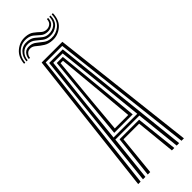

<svg xmlns="http://www.w3.org/2000/svg" viewBox="-311 -976 996 996"><g transform="rotate(-45 187.0 -477.5)"><path d="M19 0 110.8 -800H262.8L354.5 0H336.8L247.2 -785.5H126L36.8 0ZM54 0 136.8 -770.8H236.5L319.5 0H301.5L275 -247H98.5L72 0ZM99.5 -261.2H273.5L251 -480.5L221.2 -756.5H152.2L122 -480.5ZM119 -275.8 138.8 -480.5 164.5 -742.8H209L235.2 -480.5L254.5 -275.8ZM137.5 -290H236L218.8 -480.5L195.5 -728.2H177.8L154.5 -480.5ZM89.2 0 115 -232.8H258.5L284 0H266.2L244.2 -218.2H129.2L107.2 0ZM41.8 -859.8Q45 -906.2 75.6 -931.6Q106.2 -957 145 -954.5Q173 -952.8 189.5 -940.2Q206 -927.8 218.8 -915.6Q231.5 -903.5 248 -902.5Q263.2 -901.2 275.9 -910.1Q288.5 -919 289.5 -940H298.2Q297.5 -913.5 281.2 -901.2Q265 -889 244.5 -890.2Q222.8 -891.2 209 -903.4Q195.2 -915.5 180.6 -928Q166 -940.5 141.8 -942.5Q105 -945.2 79 -921.6Q53 -898 50.5 -859.8ZM59.2 -859.8Q61.2 -891.8 82.1 -912.4Q103 -933 135.8 -930.2Q160.5 -928.2 176 -915.8Q191.5 -903.2 205.6 -891.1Q219.8 -879 240.2 -878Q267.8 -876.8 287 -892.1Q306.2 -907.5 307 -940H315.8Q315 -901.5 292.1 -883Q269.2 -864.5 238.5 -865.8Q214.8 -866.8 198.8 -879Q182.8 -891.2 168.2 -903.6Q153.8 -916 133.5 -918Q105 -920.5 87.2 -903.2Q69.5 -886 67.8 -859.8ZM76.5 -859.8Q78 -880.2 91.1 -894.1Q104.2 -908 129.2 -905.5Q148.8 -904 164.1 -891.5Q179.5 -879 196 -866.8Q212.5 -854.5 236 -853.5Q270 -851.8 296.8 -873.9Q323.5 -896 324.2 -940H333Q331.8 -890.2 301.6 -864.9Q271.5 -839.5 233.8 -841.2Q205 -842.2 185.6 -854.5Q166.2 -866.8 152.2 -879.2Q138.2 -891.8 125.5 -893.2Q107.8 -895.5 97 -884.9Q86.2 -874.2 85.2 -859.8Z"/></g></svg>

Font: Big Shoulders Inline Display SemiBold
Style: Regular
Weight: 600
Designer: Patric King
Foundry: XO Type Co
Version: Version 1.000